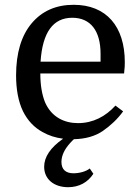

<svg xmlns="http://www.w3.org/2000/svg" viewBox="-20 -570 584 800"><path d="M497 -264C500 -291 500 -298 500 -311C500 -460 423 -550 287 -550C213 -550 155 -524 112 -473C69 -422 47 -349 47 -256C47 -199 56 -147 76 -106C95 -68 122 -39 157 -20C183 -5 212 4 243 8C190 45 164 84 164 125C164 176 204 210 264 210C309 210 346 190 369 154L354 132C338 145 310 152 286 152C254 152 236 136 236 105C236 78 249 51 274 24C278 19 283 15 288 10C337 9 377 -3 408 -24C441 -47 470 -74 493 -106L461 -130C420 -85 368 -57 305 -57C248 -57 195 -82 168 -143C155 -175 148 -215 148 -264ZM281 -496C357 -496 399 -442 399 -346V-313H149C157 -435 201 -496 281 -496Z"/></svg>

Font: Domine
Style: Regular
Weight: 400
Designer: Pablo Impallari, Rodrigo Fuenzalida, Brenda Gallo
Foundry: Pablo Impallari, Rodrigo Fuenzalida, Brenda Gallo
Version: Version 2.000